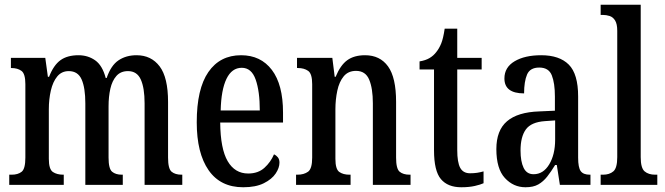

<svg xmlns="http://www.w3.org/2000/svg" viewBox="-20 -780 2805 810"><path d="M19 0V-43H29Q56 -43 71.5 -55.5Q87 -68 87 -115V-425Q87 -469 70.5 -481Q54 -493 28 -493H26V-536H171L182 -456H187Q206 -505 235 -526Q264 -547 311 -547Q351 -547 381.5 -525.5Q412 -504 426 -451H430Q448 -504 480 -525.5Q512 -547 556 -547Q618 -547 653.5 -500Q689 -453 689 -350V-115Q689 -68 704 -55.5Q719 -43 746 -43H749V0H590V-344Q590 -409 574 -444.5Q558 -480 520 -480Q489 -480 471 -459.5Q453 -439 445.5 -405.5Q438 -372 438 -332V-115Q438 -68 453 -55.5Q468 -43 494 -43H498V0H340V-344Q340 -409 324.5 -444.5Q309 -480 270 -480Q240 -480 221.5 -457.5Q203 -435 194.5 -398Q186 -361 186 -319V-110Q186 -66 203 -54.5Q220 -43 247 -43H249V0Z M1006 10Q910 10 860 -62Q810 -134 810 -264Q810 -405 859 -476Q908 -547 997 -547Q1080 -547 1127 -485Q1174 -423 1174 -305V-263H909Q910 -152 940.5 -100Q971 -48 1027 -48Q1069 -48 1095.5 -72Q1122 -96 1136 -129Q1145 -125 1152 -116.5Q1159 -108 1159 -94Q1159 -72 1143 -48Q1127 -24 1093 -7Q1059 10 1006 10ZM1076 -314Q1076 -395 1058.5 -444.5Q1041 -494 1000 -494Q958 -494 935.5 -447.5Q913 -401 911 -314Z M1229 0V-43H1235Q1262 -43 1279.5 -55.5Q1297 -68 1297 -115V-425Q1297 -469 1280 -481Q1263 -493 1237 -493H1233V-536H1382L1392 -456H1396Q1416 -505 1445 -526Q1474 -547 1520 -547Q1583 -547 1617 -500Q1651 -453 1651 -350V-115Q1651 -68 1666 -55.5Q1681 -43 1708 -43H1712V0H1553V-344Q1553 -407 1537.5 -444Q1522 -481 1482 -481Q1449 -481 1430 -458Q1411 -435 1403 -397.5Q1395 -360 1395 -319V-110Q1395 -66 1411.5 -54.5Q1428 -43 1454 -43H1459V0Z M1926 10Q1869 10 1840 -24.5Q1811 -59 1811 -146V-487H1750V-521Q1775 -525 1792 -535Q1809 -545 1821 -561Q1833 -576 1841.5 -597Q1850 -618 1856 -659H1909V-536H2012V-487H1909V-147Q1909 -95 1921.5 -72Q1934 -49 1963 -49Q1979 -49 1992.5 -51Q2006 -53 2020 -57V-7Q2007 -1 1983 4.5Q1959 10 1926 10Z M2197 10Q2146 10 2110 -29Q2074 -68 2074 -151Q2074 -230 2119 -268.5Q2164 -307 2255 -310L2321 -313V-373Q2321 -429 2308 -462Q2295 -495 2255 -495Q2216 -495 2203.5 -465.5Q2191 -436 2191 -386Q2108 -386 2108 -449Q2108 -496 2151 -521.5Q2194 -547 2263 -547Q2340 -547 2379.5 -507.5Q2419 -468 2419 -373V-115Q2419 -73 2430 -58Q2441 -43 2468 -43H2471V0H2342L2329 -84H2322Q2305 -56 2288.5 -35Q2272 -14 2251 -2Q2230 10 2197 10ZM2231 -45Q2272 -45 2297 -86.5Q2322 -128 2322 -191V-272L2279 -269Q2221 -265 2198.5 -234Q2176 -203 2176 -145Q2176 -99 2189 -72Q2202 -45 2231 -45Z M2514 0V-43H2524Q2551 -43 2567.5 -57Q2584 -71 2584 -117V-650Q2584 -679 2575 -693.5Q2566 -708 2552 -712.5Q2538 -717 2524 -717H2514V-760H2683V-117Q2683 -71 2699.5 -57Q2716 -43 2744 -43H2753V0Z"/></svg>

Font: Noto Serif Thai ExtraCondensed Medium
Style: Regular
Weight: 500
Width: 2
Designer: Monotype Design Team
Foundry: Monotype Imaging Inc.
Version: Version 2.002; ttfautohint (v1.8.4.7-5d5b)